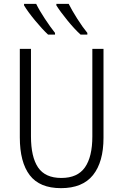

<svg xmlns="http://www.w3.org/2000/svg" viewBox="-20 -968 640 998"><path d="M83 -254V-714H141V-259Q141 -152 178 -97.5Q215 -43 299 -43Q383 -43 421.5 -98Q460 -153 460 -259V-714H518V-252Q518 -126 463.5 -58Q409 10 297 10Q186 10 134.5 -57.5Q83 -125 83 -254ZM105 -940V-948H168Q184 -915 213 -871Q242 -827 266 -797V-788H230Q199 -817 161.5 -862.5Q124 -908 105 -940ZM273 -940V-948H337Q354 -914 382 -870Q410 -826 434 -797V-788H399Q367 -817 330 -862.5Q293 -908 273 -940Z"/></svg>

Font: Noto Sans Mono UI Light
Style: Regular
Weight: 300
Monospace: yes
Designer: Monotype Design team
Foundry: Monotype Imaging Inc.
Version: Version 1.000